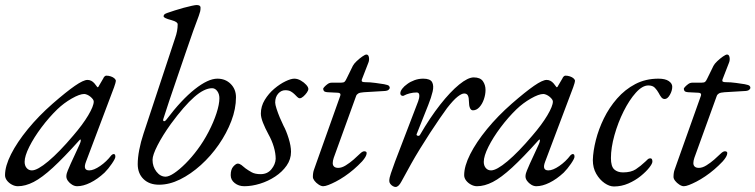

<svg xmlns="http://www.w3.org/2000/svg" viewBox="-26 -727 3006 764"><path d="M45 14Q33 14 21 7.5Q9 1 1.5 -9Q-6 -19 -6 -30Q-6 -66 18 -113.5Q42 -161 85 -213.5Q128 -266 184 -315Q238 -362 272 -385.5Q306 -409 322 -409Q338 -409 350 -395Q364 -377 362.5 -378.5Q361 -380 362 -380Q364 -380 365.5 -381.5Q367 -383 368 -386Q382 -410 385 -415Q388 -420 385 -416Q391 -426 397 -426Q406 -426 415 -423Q424 -420 429.5 -415Q435 -410 435 -405Q435 -400 428 -380L316 -83Q303 -49 329 -49Q347 -49 372.5 -66.5Q398 -84 417 -109Q419 -111 421.5 -112.5Q424 -114 426 -114Q430 -114 431.5 -111.5Q433 -109 433 -103Q433 -96 419 -75.5Q405 -55 390 -40Q362 -14 333.5 0Q305 14 281 14Q271 14 261 8Q251 2 244.5 -7Q238 -16 238 -25Q238 -36 244 -48Q240 -39 243.5 -48Q247 -57 255.5 -76Q264 -95 274 -116Q284 -137 291 -153Q296 -164 295.5 -169.5Q295 -175 289 -168Q228 -100 184.5 -60Q141 -20 108 -3Q75 14 45 14ZM101 -49Q123 -49 166.5 -85.5Q210 -122 265 -187Q303 -231 325 -268Q347 -305 347 -323Q347 -331 334 -342Q328 -347 321 -350Q314 -353 309 -353Q291 -353 259.5 -335Q228 -317 202 -292Q169 -260 139 -220Q109 -180 90.5 -143Q72 -106 72 -83Q72 -68 80 -58.5Q88 -49 101 -49Z M607 8Q568 8 545 -14.5Q522 -37 522 -74Q522 -99 528 -130.5Q534 -162 545 -195L671 -576Q676 -590 678.5 -603.5Q681 -617 681 -630Q681 -635 675.5 -639Q670 -643 656 -647Q625 -655 625 -662Q625 -667 628.5 -670Q632 -673 641 -676Q652 -680 669.5 -685.5Q687 -691 705 -696Q723 -701 737.5 -704Q752 -707 756 -707Q772 -707 772 -697Q772 -688 770.5 -681.5Q769 -675 765 -664Q757 -644 743 -604.5Q729 -565 712.5 -516.5Q696 -468 679 -418.5Q662 -369 647.5 -326Q633 -283 625 -257Q621 -247 625.5 -245Q630 -243 637 -252Q696 -330 749 -372Q802 -414 839 -414Q871 -414 892 -393Q913 -372 913 -340Q913 -294 894.5 -245.5Q876 -197 844.5 -151.5Q813 -106 773 -70Q733 -34 690.5 -13Q648 8 607 8ZM633 -24Q646 -24 667 -38Q688 -52 712.5 -76.5Q737 -101 760 -132Q784 -164 804 -202.5Q824 -241 835.5 -276.5Q847 -312 847 -336Q847 -353 838.5 -364.5Q830 -376 818 -376Q787 -376 747 -341Q707 -306 654 -234Q621 -188 601 -149Q581 -110 581 -91Q581 -64 596.5 -44Q612 -24 633 -24Z M946 14Q924 14 908 1.5Q892 -11 892 -30Q892 -53 902.5 -64.5Q913 -76 920 -76Q927 -76 934.5 -70.5Q942 -65 951 -57Q962 -49 975.5 -41.5Q989 -34 1011 -34Q1038 -34 1054 -53.5Q1070 -73 1071 -95Q1071 -117 1063.5 -142.5Q1056 -168 1042 -193Q1029 -217 1020.5 -238.5Q1012 -260 1012 -275Q1012 -304 1027.5 -329.5Q1043 -355 1065.5 -374Q1088 -393 1110 -403.5Q1132 -414 1145 -414Q1158 -414 1171 -406.5Q1184 -399 1192.5 -389.5Q1201 -380 1201 -373Q1201 -367 1195 -358.5Q1189 -350 1181 -343Q1173 -336 1167 -336Q1162 -336 1157 -341Q1152 -346 1146 -352Q1140 -358 1131.5 -363Q1123 -368 1109 -368Q1093 -368 1081 -354.5Q1069 -341 1069 -319Q1069 -311 1074.5 -294Q1080 -277 1087.5 -259Q1095 -241 1102 -227Q1113 -207 1122.5 -176.5Q1132 -146 1132 -123Q1132 -93 1114.5 -68Q1097 -43 1069 -24.5Q1041 -6 1008.5 4Q976 14 946 14Z M1260 14Q1252 14 1242 7.5Q1232 1 1225.5 -7.5Q1219 -16 1219 -23Q1219 -40 1223.5 -52Q1228 -64 1233 -79L1328 -346Q1330 -353 1326.5 -355.5Q1323 -358 1318 -358L1278 -360Q1265 -361 1262.5 -365.5Q1260 -370 1260 -374Q1260 -376 1265 -381.5Q1270 -387 1277.5 -392.5Q1285 -398 1294 -398H1330Q1341 -398 1345 -401.5Q1349 -405 1354 -416L1378 -465Q1382 -473 1393 -483.5Q1404 -494 1415.5 -502Q1427 -510 1432 -510Q1440 -510 1442 -499Q1444 -488 1440 -478L1414 -411Q1412 -404 1415.5 -402Q1419 -400 1427 -400Q1447 -400 1468 -397Q1489 -394 1502 -392Q1518 -389 1521.5 -385.5Q1525 -382 1525 -377Q1525 -375 1521 -370.5Q1517 -366 1506 -365Q1484 -364 1464 -362.5Q1444 -361 1422 -360Q1406 -359 1399.5 -355Q1393 -351 1391 -345L1302 -99Q1298 -87 1298 -78Q1298 -69 1303.5 -64Q1309 -59 1320 -59Q1334 -59 1350 -69Q1366 -79 1381 -92Q1396 -105 1406 -115Q1417 -126 1425 -125Q1433 -124 1433 -118Q1433 -111 1428 -102.5Q1423 -94 1415 -85Q1399 -68 1381.5 -53Q1364 -38 1345.5 -25.5Q1327 -13 1310.5 -4.5Q1294 4 1281 9Q1268 14 1260 14Z M1548 17Q1543 17 1537 13.5Q1531 10 1527 4.5Q1523 -1 1523 -7Q1523 -19 1529.5 -37.5Q1536 -56 1546 -84L1638 -324Q1643 -337 1642.5 -348Q1642 -359 1632 -359Q1618 -359 1604.5 -355.5Q1591 -352 1584 -348Q1578 -344 1572.5 -346.5Q1567 -349 1567 -356Q1567 -364 1574.5 -374Q1582 -384 1595 -393Q1607 -402 1623.5 -408Q1640 -414 1658 -414Q1686 -414 1693.5 -400Q1701 -386 1695.5 -362.5Q1690 -339 1678 -309L1633 -196Q1629 -189 1635.5 -187Q1642 -185 1645 -190Q1685 -259 1725.5 -310.5Q1766 -362 1801 -390.5Q1836 -419 1859 -419Q1885 -419 1895.5 -404Q1906 -389 1906 -369Q1906 -351 1899.5 -332Q1893 -313 1881.5 -300.5Q1870 -288 1856 -288Q1848 -288 1844 -297.5Q1840 -307 1840 -323Q1840 -338 1836 -346.5Q1832 -355 1821 -355Q1811 -355 1794.5 -342Q1778 -329 1753 -297Q1742 -282 1724 -256Q1706 -230 1685.5 -198.5Q1665 -167 1645 -134.5Q1625 -102 1610 -75Q1583 -27 1571.5 -5Q1560 17 1548 17Z M1872 14Q1860 14 1848 7.5Q1836 1 1828.5 -9Q1821 -19 1821 -30Q1821 -66 1845 -113.5Q1869 -161 1912 -213.5Q1955 -266 2011 -315Q2065 -362 2099 -385.5Q2133 -409 2149 -409Q2165 -409 2177 -395Q2191 -377 2189.5 -378.5Q2188 -380 2189 -380Q2191 -380 2192.5 -381.5Q2194 -383 2195 -386Q2209 -410 2212 -415Q2215 -420 2212 -416Q2218 -426 2224 -426Q2233 -426 2242 -423Q2251 -420 2256.5 -415Q2262 -410 2262 -405Q2262 -400 2255 -380L2143 -83Q2130 -49 2156 -49Q2174 -49 2199.5 -66.5Q2225 -84 2244 -109Q2246 -111 2248.5 -112.5Q2251 -114 2253 -114Q2257 -114 2258.5 -111.5Q2260 -109 2260 -103Q2260 -96 2246 -75.5Q2232 -55 2217 -40Q2189 -14 2160.5 0Q2132 14 2108 14Q2098 14 2088 8Q2078 2 2071.5 -7Q2065 -16 2065 -25Q2065 -36 2071 -48Q2067 -39 2070.5 -48Q2074 -57 2082.5 -76Q2091 -95 2101 -116Q2111 -137 2118 -153Q2123 -164 2122.5 -169.5Q2122 -175 2116 -168Q2055 -100 2011.5 -60Q1968 -20 1935 -3Q1902 14 1872 14ZM1928 -49Q1950 -49 1993.5 -85.5Q2037 -122 2092 -187Q2130 -231 2152 -268Q2174 -305 2174 -323Q2174 -331 2161 -342Q2155 -347 2148 -350Q2141 -353 2136 -353Q2118 -353 2086.5 -335Q2055 -317 2029 -292Q1996 -260 1966 -220Q1936 -180 1917.5 -143Q1899 -106 1899 -83Q1899 -68 1907 -58.5Q1915 -49 1928 -49Z M2417 15Q2399 15 2379.5 1.5Q2360 -12 2346.5 -35.5Q2333 -59 2333 -90Q2334 -126 2345 -169.5Q2356 -213 2377 -256Q2398 -299 2429.5 -335Q2461 -371 2502 -392.5Q2543 -414 2594 -414Q2621 -414 2635 -404.5Q2649 -395 2649 -382Q2649 -366 2639.5 -349.5Q2630 -333 2619 -333Q2611 -333 2605.5 -340Q2600 -347 2595 -357Q2589 -368 2580 -377.5Q2571 -387 2554 -387Q2530 -387 2504 -358Q2478 -329 2455.5 -284Q2433 -239 2419 -189Q2405 -139 2405 -98Q2405 -65 2418 -53Q2431 -41 2453 -41Q2485 -41 2504 -53.5Q2523 -66 2542 -84Q2549 -91 2552.5 -94Q2556 -97 2562 -97Q2570 -97 2570 -84Q2570 -76 2557.5 -60Q2545 -44 2523.5 -26.5Q2502 -9 2474.5 3Q2447 15 2417 15Z M2695 14Q2687 14 2677 7.5Q2667 1 2660.5 -7.5Q2654 -16 2654 -23Q2654 -40 2658.5 -52Q2663 -64 2668 -79L2763 -346Q2765 -353 2761.5 -355.5Q2758 -358 2753 -358L2713 -360Q2700 -361 2697.5 -365.5Q2695 -370 2695 -374Q2695 -376 2700 -381.5Q2705 -387 2712.5 -392.5Q2720 -398 2729 -398H2765Q2776 -398 2780 -401.5Q2784 -405 2789 -416L2813 -465Q2817 -473 2828 -483.5Q2839 -494 2850.5 -502Q2862 -510 2867 -510Q2875 -510 2877 -499Q2879 -488 2875 -478L2849 -411Q2847 -404 2850.5 -402Q2854 -400 2862 -400Q2882 -400 2903 -397Q2924 -394 2937 -392Q2953 -389 2956.5 -385.5Q2960 -382 2960 -377Q2960 -375 2956 -370.5Q2952 -366 2941 -365Q2919 -364 2899 -362.5Q2879 -361 2857 -360Q2841 -359 2834.5 -355Q2828 -351 2826 -345L2737 -99Q2733 -87 2733 -78Q2733 -69 2738.5 -64Q2744 -59 2755 -59Q2769 -59 2785 -69Q2801 -79 2816 -92Q2831 -105 2841 -115Q2852 -126 2860 -125Q2868 -124 2868 -118Q2868 -111 2863 -102.5Q2858 -94 2850 -85Q2834 -68 2816.5 -53Q2799 -38 2780.5 -25.5Q2762 -13 2745.5 -4.5Q2729 4 2716 9Q2703 14 2695 14Z"/></svg>

Font: EB Garamond
Style: Italic
Weight: 400
Italic angle: -17.2°
Designer: Georg Duffner and Octavio Pardo
Foundry: Georg Duffner
Version: Version 1.001